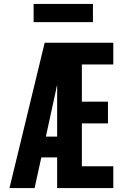

<svg xmlns="http://www.w3.org/2000/svg" viewBox="-20 -951 640 971"><path d="M28 0 206 -735H553V-625H394V-437H526V-327H394V-110H553V0H269V-155H189L155 0ZM269 -260V-522Q267 -514 265 -506Q263 -498 262 -490L212 -260ZM150 -839V-931H450V-839Z"/></svg>

Font: Iosevka Custom XBdEx
Style: Regular
Weight: 800
Width: 7
Monospace: yes
Designer: Belleve Invis
Foundry: Belleve Invis
Version: Version 11.2.4; ttfautohint (v1.8.4)